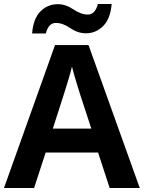

<svg xmlns="http://www.w3.org/2000/svg" viewBox="-20 -943 722 963"><path d="M438 -298H245L301 -472Q306 -488 320 -533.5Q334 -579 341 -609Q348 -580 361 -537Q374 -494 381 -472ZM530 0H681L424 -717H256L0 0H151L209 -178H472ZM540 -923H471Q457 -870 421 -870Q386 -870 348 -896Q310 -922 270 -922Q219 -922 183 -886Q147 -850 141 -775H210Q223 -828 260 -828Q295 -828 332.5 -802Q370 -776 411 -776Q461 -776 497.5 -812.5Q534 -849 540 -923Z"/></svg>

Font: Noto Sans UI
Style: Bold
Weight: 700
Designer: Monotype Design Team
Foundry: Monotype Imaging Inc.
Version: Version 1.901